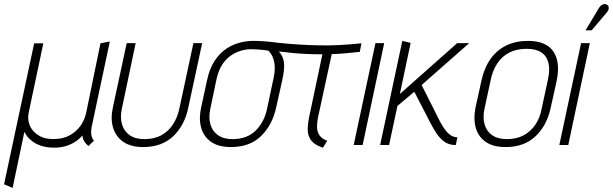

<svg xmlns="http://www.w3.org/2000/svg" viewBox="-23 -713 3013 944"><path d="M427 -86 517 -509 471 -500 401 -160Q393 -122 372.5 -94Q352 -66 322 -49Q292 -32 255 -30Q206 -26 172.5 -44Q139 -62 125 -92.5Q111 -123 118 -159L190 -500H145L-3 193L39 211L97 -65Q100 -57 109.5 -44Q119 -31 137 -17.5Q155 -4 181.5 4.5Q208 13 244 13Q272 13 297.5 6Q323 -1 344.5 -14.5Q366 -28 382 -47Q384 -30 390.5 -19.5Q397 -9 403 -3.5Q409 2 412 5L439 -21Q436 -24 431.5 -32.5Q427 -41 425.5 -54Q424 -67 427 -86Z M903 -185 971 -501H928L859 -180Q850 -136 828 -102Q806 -68 771 -48.5Q736 -29 687 -29Q642 -29 614.5 -48.5Q587 -68 577 -101.5Q567 -135 576 -178L644 -501H600L532 -185Q520 -131 532.5 -87Q545 -43 582 -16.5Q619 10 681 10Q773 10 829 -43.5Q885 -97 903 -185Z M1608 -447 1540 -133Q1535 -106 1536 -84Q1537 -62 1549 -46Q1561 -30 1586 -21L1565 13Q1539 5 1522.5 -7.5Q1506 -20 1498 -37.5Q1490 -55 1490 -78.5Q1490 -102 1496 -133L1562 -446Q1524 -446 1487.5 -447.5Q1451 -449 1416 -452.5Q1381 -456 1348 -460Q1367 -441 1372.5 -409.5Q1378 -378 1365 -320L1335 -185Q1316 -98 1260.5 -44Q1205 10 1113 10Q1050 10 1013.5 -16.5Q977 -43 965.5 -87Q954 -131 966 -185L996 -323Q1008 -377 1032 -413.5Q1056 -450 1087 -471.5Q1118 -493 1153 -502.5Q1188 -512 1221 -512Q1248 -512 1270 -510.5Q1292 -509 1309.5 -507Q1327 -505 1341 -503Q1397 -497 1447 -494Q1497 -491 1545.5 -490Q1594 -489 1645 -491.5Q1696 -494 1754 -500L1746 -458Q1711 -454 1676 -451Q1641 -448 1608 -447ZM1297 -464Q1285 -466 1270.5 -467.5Q1256 -469 1241.5 -470Q1227 -471 1211 -471Q1186 -471 1159.5 -463Q1133 -455 1109.5 -438Q1086 -421 1068.5 -393.5Q1051 -366 1042 -326L1011 -178Q1002 -135 1011.5 -101.5Q1021 -68 1048.5 -48.5Q1076 -29 1120 -29Q1191 -29 1233.5 -70.5Q1276 -112 1290 -178L1322 -329Q1328 -356 1328 -376Q1328 -396 1324.5 -411Q1321 -426 1316 -436.5Q1311 -447 1305.5 -453.5Q1300 -460 1297 -464Z M1716 0H1760L1866 -501H1823Z M2140 -116 2050 -295 2284 -501H2225L1943 -251L1996 -502L1955 -512L1846 0H1890L1931 -192L2014 -262L2094 -107Q2107 -82 2123 -57.5Q2139 -33 2161.5 -16.5Q2184 0 2216 0H2218L2226 -38H2224Q2210 -38 2195.5 -46.5Q2181 -55 2167 -73Q2153 -91 2140 -116Z M2685 -185 2714 -316Q2733 -408 2697.5 -460Q2662 -512 2573 -512Q2513 -512 2466.5 -489.5Q2420 -467 2389 -423.5Q2358 -380 2344 -316L2315 -185Q2304 -131 2315.5 -87Q2327 -43 2363.5 -16.5Q2400 10 2463 10Q2555 10 2611 -44Q2667 -98 2685 -185ZM2670 -317 2640 -178Q2632 -134 2609.5 -100.5Q2587 -67 2552 -48Q2517 -29 2469 -29Q2424 -29 2396.5 -48.5Q2369 -68 2359.5 -101.5Q2350 -135 2359 -178L2389 -317Q2399 -367 2422.5 -402Q2446 -437 2482 -455Q2518 -473 2566 -473Q2612 -473 2638.5 -455.5Q2665 -438 2673.5 -403.5Q2682 -369 2670 -317Z M2959 -650Q2966 -658 2968.5 -665Q2971 -672 2969.5 -679Q2968 -686 2961 -690Q2955 -694 2947.5 -693Q2940 -692 2933.5 -687Q2927 -682 2922 -674L2856 -564H2886ZM2727 0H2771L2877 -501H2834Z"/></svg>

Font: Advent Pro Light
Style: Italic
Weight: 300
Italic angle: -12°
Version: Version 3.000